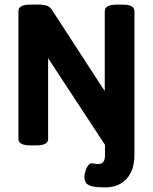

<svg xmlns="http://www.w3.org/2000/svg" viewBox="-20 -630 664 834"><path d="M564 -581.5V43.5Q564 89.4 547.6 121.1Q531.2 152.8 502.7 168.5Q474.1 184.1 437.5 184.1Q402.3 184.1 382.8 179.9Q363.3 175.8 355 166Q346.7 156.2 346.7 139.2Q346.7 128.4 350.8 114Q355 99.6 362.3 89.4Q369.6 79.1 378.4 79.1Q382.3 79.1 390.6 80.8Q398.9 82.5 404.3 82.5Q420.9 82.5 428.5 73.7Q436 64.9 436 44.9V-1L210.9 -343.8L189 -377.4V-25.9Q189 1.5 137.2 1.5H112.3Q60.1 1.5 60.1 -25.9V-581.5Q60.1 -595.7 72.8 -602.8Q85.4 -609.9 112.3 -609.9H149.4Q170.4 -609.9 184.1 -605Q197.8 -600.1 206.5 -585.9L410.6 -271.5L435.1 -234.9V-581.5Q435.1 -595.7 447.8 -602.8Q460.4 -609.9 487.3 -609.9H512.2Q539.1 -609.9 551.5 -602.8Q564 -595.7 564 -581.5Z"/></svg>

Font: Jaldi
Style: Bold
Weight: 400
Designer: Pablo Cosgaya and Nicolas Silva
Foundry: Omnibus-Type
Version: Version 1.007